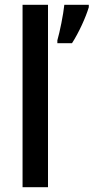

<svg xmlns="http://www.w3.org/2000/svg" viewBox="-20 -780 390 800"><path d="M180 0V-760H74V0ZM350 -750V-760H248C244 -720 229 -646 219 -612V-600H280C308 -643 338 -709 350 -750Z"/></svg>

Font: Noto Sans Bengali SemiCondensed Medium
Style: Regular
Weight: 500
Width: 4
Designer: Joana Ranito - Universal Thirst; Jelle Bosma - Monotype Design Team
Foundry: Universal Thirst ehf.
Version: Version 3.000